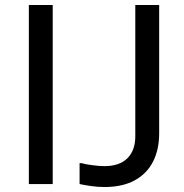

<svg xmlns="http://www.w3.org/2000/svg" viewBox="-20 -740 740 772"><path d="M96 -720H192V0H96ZM300 -84H308Q320 -80 349.5 -76Q379 -72 400 -72Q460 -72 492 -103.5Q524 -135 524 -192V-720H620V-204Q620 -138 595 -89.5Q570 -41 521 -14.5Q472 12 400 12Q373 12 345.5 8Q318 4 300 0Z"/></svg>

Font: Kufam
Style: Regular
Weight: 400
Designer: Wael Morcos, Artur Schmal
Foundry: Original Type
Version: Version 1.301; ttfautohint (v1.8.3)